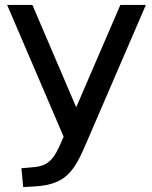

<svg xmlns="http://www.w3.org/2000/svg" viewBox="-20 -559 615 775"><path d="M229 10.7C201.2 75.7 180.2 110.8 116.2 115.7L66.4 120.1L73.7 196.3L122.1 193.4C256.8 185.1 284.2 121.6 336.9 -1.5L568.8 -539.1H465.8L287.6 -126L110.8 -539.1H8.8L236.8 -7.3Z"/></svg>

Font: Winston
Style: Regular
Weight: 400
Designer: Vernon Adams, Kim Jin-seong, David Berlow, Cristiano Sobral
Foundry: The Winston Project Authors
Version: Version 3.004